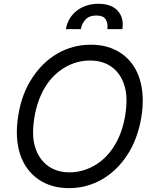

<svg xmlns="http://www.w3.org/2000/svg" viewBox="-20 -970 801 1000"><path d="M75.3 -369.3Q84.5 -427.2 102.8 -475.5Q121.1 -523.8 148.8 -565.7Q175.1 -605.5 207.9 -637.3Q240.8 -669 279.1 -691.2Q317.5 -713.4 361.2 -725.3Q404.8 -737.2 453.1 -737.2Q546.2 -737.2 612.9 -691.1Q646 -668.3 669.7 -635.3Q693.5 -602.3 707 -560Q720.5 -517.8 723 -467Q725.5 -416.2 715.9 -358Q696.7 -244.7 642.4 -161.9Q616.5 -122.5 583.8 -90.7Q551.1 -58.9 512.8 -36.6Q474.4 -14.2 430.9 -2.1Q387.4 9.9 339.5 9.9Q245.7 9.9 179 -36.6Q146 -59.7 122 -92.7Q98 -125.7 84.3 -167.8Q70.7 -209.9 68.2 -260.5Q65.7 -311.1 75.3 -369.3ZM163.7 -201.3Q174 -169.4 191.1 -145.4Q208.1 -121.4 231 -105.1Q253.9 -88.8 282 -80.6Q310 -72.4 342.3 -72.4Q409.4 -72.4 470.2 -106.9Q500.4 -123.9 526.5 -149.1Q552.6 -174.4 573.5 -207.4Q594.5 -240.4 609.4 -280.9Q624.3 -321.4 632.1 -369.3Q647.7 -464.5 627.5 -525.9Q617.5 -557.9 600.5 -581.9Q583.5 -605.8 560.5 -622.2Q537.6 -638.5 509.4 -646.7Q481.2 -654.8 448.9 -654.8Q381.4 -654.8 321 -620.7Q290.8 -603.7 264.6 -578.5Q238.3 -553.3 217.5 -520.2Q196.7 -487.2 181.8 -446.6Q166.9 -405.9 159.1 -358Q143.5 -262.8 163.7 -201.3ZM492.2 -950.3Q560.7 -950.3 593.8 -913Q626.8 -875.7 617.2 -818.2H539.1Q543.3 -847.3 530.9 -868.3Q518.5 -889.2 482.2 -889.2Q443.9 -889.2 424.7 -867.5Q405.5 -845.9 401.3 -818.2H323.2Q328.5 -849.8 343.9 -874.5Q359.4 -899.1 382.1 -916Q404.8 -932.9 433.1 -941.6Q461.3 -950.3 492.2 -950.3Z"/></svg>

Font: Inter P
Style: Italic
Weight: 400
Italic angle: -9.40001°
Designer: Rasmus Andersson
Foundry: rsms
Version: Version 3.018;git-588b23468